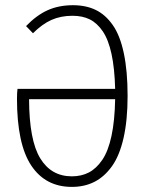

<svg xmlns="http://www.w3.org/2000/svg" viewBox="-20 -714 571 745"><path d="M263.2 -693.8Q313.5 -693.8 351.3 -675.5Q389.2 -657.2 417.5 -616.9Q445.8 -576.7 460.4 -507.6Q475.1 -438.5 475.1 -341.8Q475.1 -248 459.5 -179Q443.8 -109.9 414.3 -68.8Q384.8 -27.8 346.2 -8.3Q307.6 11.2 258.8 11.2Q156.2 11.2 101.1 -72Q45.9 -155.3 45.9 -331.1Q45.9 -354 47.9 -369.1H426.8Q424.8 -449.2 412.6 -505.1Q400.4 -561 378.4 -593Q356.4 -625 328.1 -638.9Q299.8 -652.8 261.2 -652.8Q215.8 -652.8 179.7 -636.7Q143.6 -620.6 107.9 -585L81.1 -612.8Q121.6 -654.8 164.8 -674.3Q208 -693.8 263.2 -693.8ZM258.8 -29.8Q295.9 -29.8 325 -44.9Q354 -60.1 377 -93.8Q399.9 -127.4 412.6 -186.5Q425.3 -245.6 426.8 -329.1H92.8Q93.3 -169.9 136 -99.9Q178.7 -29.8 258.8 -29.8Z"/></svg>

Font: Fira Sans Compressed ExtraLight
Style: Regular
Weight: 250
Width: 1
Designer: Carrois Corporate & Edenspiekermann AG
Foundry: Carrois Corporate GbR & Edenspiekermann AG
Version: Version 4.203;PS 004.203;hotconv 1.0.88;makeotf.lib2.5.64775